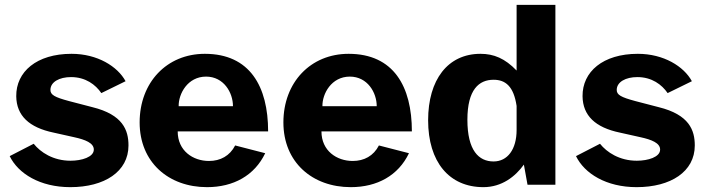

<svg xmlns="http://www.w3.org/2000/svg" viewBox="-20 -762 2908 792"><path d="M270 10C411 10 510 -54 510 -162C510 -225 487 -289 361 -320L265 -345C205 -361 188 -371 188 -391C188 -424 225 -444 273 -444C333 -444 374 -413 398 -378L498 -427C465 -488 382 -540 275 -540C131 -540 46 -466 47 -365C48 -285 100 -236 201 -215L286 -196C332 -186 367 -172 367 -145C367 -114 317 -99 271 -99C199 -99 147 -134 119 -169L20 -118C55 -46 145 10 270 10Z M713 -220H1086C1086 -405 1011 -540 825 -540C668 -540 556 -422 556 -257C556 -93 675 10 834 10C943 10 1030 -38 1074 -130L950 -162C928 -119 889 -98 842 -98C776 -98 713 -140 713 -220ZM717 -324C716 -375 754 -446 830 -446C903 -446 941 -380 941 -324Z M1306 -220H1679C1679 -405 1604 -540 1418 -540C1261 -540 1149 -422 1149 -257C1149 -93 1268 10 1427 10C1536 10 1623 -38 1667 -130L1543 -162C1521 -119 1482 -98 1435 -98C1369 -98 1306 -140 1306 -220ZM1310 -324C1309 -375 1347 -446 1423 -446C1496 -446 1534 -380 1534 -324Z M1974 10C2050 10 2106 -34 2141 -83L2156 0H2271V-742H2111V-471C2063 -521 2017 -540 1962 -540C1827 -540 1746 -433 1746 -266C1746 -94 1833 10 1974 10ZM2016 -96C1955 -96 1908 -141 1908 -268C1908 -393 1956 -433 2016 -433C2065 -433 2099 -406 2111 -325V-226C2111 -145 2073 -96 2016 -96Z M2606 10C2747 10 2846 -54 2846 -162C2846 -225 2823 -289 2697 -320L2601 -345C2541 -361 2524 -371 2524 -391C2524 -424 2561 -444 2609 -444C2669 -444 2710 -413 2734 -378L2834 -427C2801 -488 2718 -540 2611 -540C2467 -540 2382 -466 2383 -365C2384 -285 2436 -236 2537 -215L2622 -196C2668 -186 2703 -172 2703 -145C2703 -114 2653 -99 2607 -99C2535 -99 2483 -134 2455 -169L2356 -118C2391 -46 2481 10 2606 10Z"/></svg>

Font: 18Franklin
Style: Bold
Weight: 700
Designer: Pablo Impallari, Rodrigo Fuenzalida (Modified by Dan O. Williams)
Version: Version 0.025;PS 000.025;hotconv 1.0.88;makeotf.lib2.5.64775